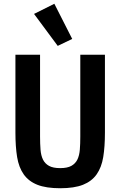

<svg xmlns="http://www.w3.org/2000/svg" viewBox="-20 -989 640 1021"><path d="M161 -915 269 -969 364 -782 287 -745ZM193 -698V-263Q193 -224 195.5 -193Q198 -162 208.5 -140.5Q219 -119 240.5 -107Q262 -95 300 -95Q338 -95 359.5 -107Q381 -119 391.5 -140.5Q402 -162 404.5 -193Q407 -224 407 -263V-698H538V-283Q538 -209 529 -154Q520 -99 494 -62Q468 -25 421.5 -6.5Q375 12 300 12Q225 12 178.5 -6.5Q132 -25 106 -62Q80 -99 71 -154Q62 -209 62 -283V-698Z"/></svg>

Font: IBM Plex Mono SmBld
Style: Regular
Weight: 600
Monospace: yes
Designer: Mike Abbink, Paul van der Laan, Pieter van Rosmalen
Foundry: Bold Monday
Version: Version 2.3